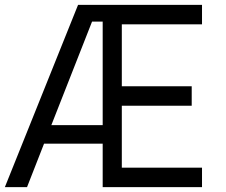

<svg xmlns="http://www.w3.org/2000/svg" viewBox="-20 -770 928 790"><path d="M811.2 -670H481.2V-415H768.8V-335H481.2V-80H811.2V0H402.5V-178.8H161.2L91.2 0H0L301.2 -750H811.2ZM191.2 -255H402.5V-681.2H358.8Z"/></svg>

Font: Now Alt
Style: Regular
Weight: 400
Designer: Alfredo Marco Pradil
Foundry: Alfredo Marco Pradil
Version: Version 1.002;PS 001.002;hotconv 1.0.88;makeotf.lib2.5.64775